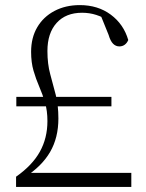

<svg xmlns="http://www.w3.org/2000/svg" viewBox="-20 -733 574 753"><path d="M44 -316V-353H417V-316ZM43 0V-40Q106 -84 136 -137.5Q166 -191 166 -258Q166 -299 156.5 -331Q147 -363 134 -393Q121 -423 111.5 -455.5Q102 -488 102 -530Q102 -585 126 -626Q150 -667 193.5 -690Q237 -713 293 -713Q364 -713 414.5 -675.5Q465 -638 483 -576Q478 -564 469 -557.5Q460 -551 448 -551Q434 -551 423.5 -561.5Q413 -572 406 -596L372 -680L418 -646Q384 -666 357.5 -674.5Q331 -683 302 -683Q238 -683 202 -643Q166 -603 166 -533Q166 -482 177 -442Q188 -402 198.5 -361.5Q209 -321 209 -268Q209 -193 176.5 -137Q144 -81 77 -38L97 -69V-55H495V0Z"/></svg>

Font: Noto Serif SC
Style: Regular
Weight: 200
Designer: Ryoko NISHIZUKA 西塚涼子 (kana & ideographs); Frank Grießhammer (Latin, Greek & Cyrillic); Wenlong ZHANG 张文龙 (bopomofo); San
Foundry: Adobe
Version: Version 2.001;hotconv 1.1.0;makeotfexe 2.6.0